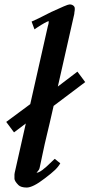

<svg xmlns="http://www.w3.org/2000/svg" viewBox="-20 -820 403 863"><path d="M316 -775V-783C316 -793 304 -801 292 -800C285 -800 258 -788 210 -766C164 -742 134 -728 122 -723L135 -688L145 -695C174 -714 192 -724 199 -725V-723C199 -717 198 -710 195 -702L116 -352L8 -272L43 -225L96 -265L46 -43V-42C45 -39 45 -36 45 -33V-17C45 -10 51 0 63 12C70 19 83 23 100 23C118 23 145 10 181 -18C222 -49 239 -65 251 -86L226 -106L211 -92C179 -60 157 -44 146 -44H145V-45C152 -52 157 -59 158 -65C163 -86 166 -104 171 -126C186 -199 193 -219 221 -344L363 -451L328 -498L240 -431L314 -758V-761Z"/></svg>

Font: fbb
Style: Bold Italic
Weight: 700
Italic angle: -12°
Designer: David J. Perry, Michael Sharpe
Version: Version 0.991